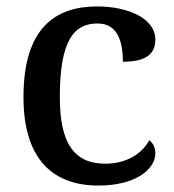

<svg xmlns="http://www.w3.org/2000/svg" viewBox="-20 -567 542 597"><path d="M286 10C405 10 463 -43 463 -90C463 -108 456 -122 444 -131C421 -88 372 -58 308 -58C207 -58 166 -126 166 -266C166 -443 211 -494 283 -494C345 -494 362 -440 362 -375C434 -375 463 -399 463 -444C463 -510 378 -547 282 -547C152 -547 53 -480 53 -265C53 -67 149 10 286 10Z"/></svg>

Font: Noto Serif Georgian Medium
Style: Regular
Weight: 500
Designer: Monotype Design Team, Akaki Razmadze
Foundry: Google LLC
Version: Version 2.003